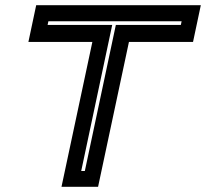

<svg xmlns="http://www.w3.org/2000/svg" viewBox="-20 -720 794 740"><path d="M217 0 336 -558.5H89.5L119.5 -700H754L724 -558.5H477L358 0ZM293 -61H307L426.5 -624H677L680 -638H166.5L163.5 -624H412.5Z"/></svg>

Font: Tourney Expanded Regular
Style: Bold Italic
Weight: 700
Width: 7
Italic angle: -12°
Designer: Tyler Finck
Foundry: Etcetera Type Co
Version: Version 1.010; ttfautohint (v1.8.3)